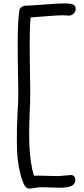

<svg xmlns="http://www.w3.org/2000/svg" viewBox="-20 -828 492 1121"><path d="M152.8 272.9Q132.8 272.9 123 253.9Q107.4 224.6 97.4 181.4Q87.4 138.2 83.3 101.1Q79.1 64 78.6 5.9Q78.1 -52.2 78.9 -80.6Q79.6 -108.9 82.5 -167.5Q85.4 -226.1 85.9 -232.9Q87.9 -274.4 85.4 -383.5Q83 -492.7 83.5 -598.9Q84 -705.1 92.8 -765.1Q94.7 -778.8 106.2 -786.9Q117.7 -794.9 132.8 -794.9Q153.8 -794.9 236.3 -801.5Q318.8 -808.1 356.9 -808.1Q390.1 -808.1 406 -801.8Q421.9 -795.4 421.9 -776.9Q421.9 -760.7 409.9 -748.8Q397.9 -736.8 381.8 -736.8Q374.5 -736.8 364 -737.8Q353.5 -738.8 347.2 -738.8Q315.9 -738.8 245.6 -732.9Q175.3 -727.1 159.2 -726.1Q150.9 -660.6 154.3 -463.6Q157.7 -266.6 155.8 -229Q147.9 -66.4 151.4 16.6Q156.2 127.9 178.2 198.2Q186 196.3 241 198.2Q295.9 200.2 310.1 200.2Q328.1 200.2 358.4 197Q388.7 193.8 394 193.8Q406.2 193.8 413.1 201.9Q419.9 210 419.9 222.2Q419.9 247.1 397 257.6Q374 268.1 327.1 268.1Q309.6 268.1 274.9 266.6Q240.2 265.1 224.1 265.1Q208.5 265.1 185.1 269Q161.6 272.9 152.8 272.9Z"/></svg>

Font: Shantell Sans Bouncy
Style: Regular
Weight: 300
Designer: Stephen Nixon, Anya Danilova, Shantell Martin
Foundry: Arrow Type
Version: Version 1.006;[9816181b4]